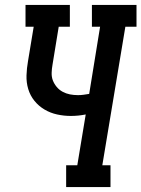

<svg xmlns="http://www.w3.org/2000/svg" viewBox="-20 -755 571 775"><path d="M247 0V-88H292L326 -293Q311 -290 296 -288.5Q281 -287 266 -287Q238 -287 210.5 -293Q183 -299 159.5 -313Q136 -327 119 -348Q102 -369 94 -395.5Q86 -422 87 -451Q88 -480 93 -508L116 -647H83V-735H262V-647H217L192 -494Q189 -478 188.5 -461Q188 -444 193.5 -430Q199 -416 209 -404Q219 -392 233 -384.5Q247 -377 262.5 -374Q278 -371 295 -371Q306 -371 317 -372.5Q328 -374 340 -376L384 -647H351V-735H531V-647H486L393 -88H426V0Z"/></svg>

Font: Iosevka Slab Semibold
Style: Italic
Weight: 600
Italic angle: -9°
Monospace: yes
Designer: Belleve Invis
Foundry: Belleve Invis
Version: Version 11.1.1; ttfautohint (v1.8.3)